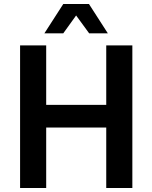

<svg xmlns="http://www.w3.org/2000/svg" viewBox="-20 -936 759 956"><path d="M80 0V-710H210V-414H509V-710H639V0H509V-301H210V0ZM201 -770 295 -916H423L517 -770H424L359 -859L295 -770Z"/></svg>

Font: Geist SemBd
Style: Regular
Weight: 400
Designer: Basement.studio, Andrés Briganti, Mateo Zaragoza
Foundry: Basement.studio, Vercel, Andrés Briganti, Guido Ferreyra, Mateo Zaragoza
Version: Version 1.401